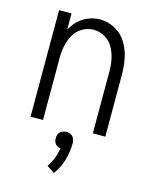

<svg xmlns="http://www.w3.org/2000/svg" viewBox="-116 -614 732 923"><g transform="rotate(15 250.0 -152.5)"><path d="M242 233 204 207Q234 166 242 110Q235 109 228 106Q218 101 212.5 90.5Q207 80 208 68Q207 57 212.5 46.5Q218 36 228.5 31Q239 26 250 26Q261 26 271.5 31Q282 36 287 46.5Q292 57 293 68Q292 167 242 233ZM64 0V-530H126V-449Q130 -456 134 -463Q155 -498 191 -518Q227 -538 267 -538Q307 -538 343 -518Q379 -498 399.5 -463.5Q420 -429 428 -389.5Q436 -350 436 -310V0H374V-310Q374 -340 368 -369Q362 -398 347.5 -424.5Q333 -451 306.5 -466.5Q280 -482 250 -482Q220 -482 193.5 -466.5Q167 -451 152.5 -424.5Q138 -398 132 -369Q126 -340 126 -310V0Z"/></g></svg>

Font: Iosevka SS01 Light
Style: Regular
Weight: 300
Monospace: yes
Designer: Belleve Invis
Foundry: Belleve Invis
Version: 2.3.3; ttfautohint (v1.8.3)